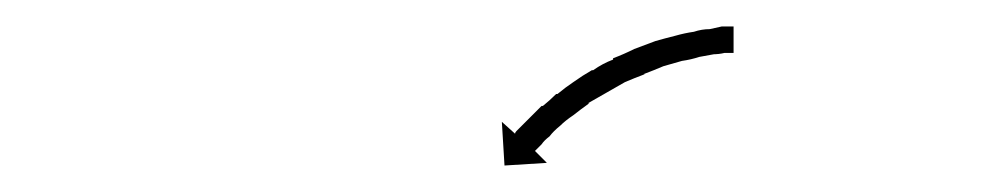

<svg xmlns="http://www.w3.org/2000/svg" viewBox="-20 -582 754 145"><path d="M532 -542Q532 -542 532 -542Q532 -542 532 -542Q532 -542 532 -542Q532 -542 532 -542Q530 -542 527 -542Q527 -542 527 -542Q527 -542 527 -542Q527 -542 527 -542Q527 -542 527 -542Q523 -541 518 -541Q518 -541 518.5 -541Q519 -541 519 -541Q519 -541 519 -541Q519 -541 519 -541Q514 -540 508 -539Q508 -539 508 -539Q508 -539 508 -539Q508 -539 508 -539Q508 -539 508 -539Q502 -537 495 -536Q495 -536 495 -536Q495 -536 495 -536Q495 -536 495 -536Q495 -536 495 -536Q488 -534 481 -532Q481 -532 481 -532Q481 -532 481 -532Q481 -532 481 -532Q481 -532 481 -532Q474 -529 466 -526Q466 -526 466 -526Q466 -526 467 -526Q467 -526 467 -526Q467 -526 467 -526Q459 -523 452 -520Q452 -520 452 -520Q452 -520 452 -520Q452 -520 452 -520Q452 -520 452 -520Q445 -516 438 -512Q438 -512 438 -512Q438 -512 438 -512Q438 -512 438 -512Q438 -512 438 -512Q431 -508 424 -504Q424 -504 424 -504Q424 -504 425 -504Q425 -504 425 -504Q425 -504 425 -504Q418 -499 413 -495Q413 -495 413 -495Q413 -495 413 -495Q413 -495 413 -495Q413 -495 413 -495Q407 -491 403 -487Q403 -487 403 -487Q403 -487 403 -487Q403 -487 403 -487Q403 -487 403 -487Q398 -483 395 -479Q395 -479 395 -479Q395 -479 395 -479Q395 -479 395 -479Q395 -479 395 -479Q391 -476 389 -473Q389 -473 389 -473Q389 -473 389 -473Q389 -473 389 -473Q389 -473 389 -473Q387 -471 385 -469Q385 -469 385 -469Q385 -469 385 -469Q385 -469 385 -469Q385 -469 385 -469Q384 -468 384 -468L393 -459L361 -457L359 -490L369 -481Q369 -482 370 -483Q370 -483 370 -483Q370 -483 370 -483Q370 -483 370 -483Q370 -483 370 -483Q372 -485 374 -487Q374 -487 374 -487Q374 -487 374 -487Q374 -487 374 -487Q374 -487 374 -487Q377 -490 381 -494Q381 -494 381 -494Q381 -494 381 -494Q381 -494 381 -494Q381 -494 381 -494Q385 -498 389 -502Q389 -502 389 -502Q389 -502 390 -502Q390 -502 390 -502Q390 -502 390 -502Q395 -506 400 -511Q400 -511 400 -511Q400 -511 400 -511Q400 -511 400.5 -511Q401 -511 401 -511Q407 -516 413 -520Q413 -520 413 -520Q413 -520 413 -520Q413 -520 413 -520Q413 -520 413 -520Q420 -525 427 -529Q427 -529 427.5 -529Q428 -529 428 -529Q428 -529 428 -529Q428 -529 428 -529Q435 -534 443 -537Q443 -537 443 -537.5Q443 -538 443 -538Q443 -538 443 -538Q443 -538 443 -538Q451 -541 459 -545Q459 -545 459 -545Q459 -545 459 -545Q459 -545 459 -545Q459 -545 459 -545Q467 -548 475 -551Q475 -551 475 -551Q475 -551 475 -551Q475 -551 475 -551Q475 -551 475 -551Q482 -553 490 -555Q490 -555 490 -555Q490 -555 490 -555Q490 -555 490 -555Q490 -555 490 -555Q497 -557 504 -558Q504 -558 504 -558Q504 -558 504 -558Q504 -558 504 -558Q504 -558 504 -558Q510 -560 516 -560Q516 -560 516 -560Q516 -560 516 -560Q516 -560 516 -560Q516 -560 516 -560Q521 -561 525 -562Q525 -562 525 -562Q525 -562 525 -562Q525 -562 525 -562Q525 -562 525 -562Q529 -562 531 -562Q531 -562 531.5 -562Q532 -562 532 -562Q532 -562 532 -562Q532 -562 532 -562Q533 -562 534 -562V-542Q533 -542 532 -542Z"/></svg>

Font: FRB American Cursive Just Arrows Thin
Style: Italic
Weight: 100
Italic angle: -25°
Version: Version 2.0;Modular Font Editor K font №1